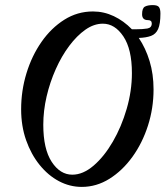

<svg xmlns="http://www.w3.org/2000/svg" viewBox="-20 -721 650 754"><path d="M301 13Q254 13 211.5 -9.5Q169 -32 135.5 -73.5Q102 -115 82.5 -170.5Q63 -226 63 -292Q63 -365 84 -433.5Q105 -502 143 -556.5Q181 -611 232.5 -643.5Q284 -676 345 -676Q388 -676 427 -657.5Q466 -639 498 -606H512Q541 -606 558.5 -609Q576 -612 576 -629Q576 -642 561 -642Q538 -642 538 -665Q538 -689 549 -695Q560 -701 580 -701Q598 -701 604 -693.5Q610 -686 610 -668Q610 -627 601 -607Q592 -587 573 -580Q554 -573 525 -572Q552 -532 567.5 -481Q583 -430 583 -370Q583 -296 561 -227.5Q539 -159 500 -105Q461 -51 410 -19Q359 13 301 13ZM264 -35Q306 -35 347.5 -70.5Q389 -106 423 -164.5Q457 -223 477.5 -293.5Q498 -364 498 -434Q498 -528 464.5 -578Q431 -628 384 -628Q349 -628 315.5 -604.5Q282 -581 252 -541Q222 -501 199 -449.5Q176 -398 163 -342Q150 -286 150 -231Q150 -136 183 -85.5Q216 -35 264 -35Z"/></svg>

Font: Junicode Two Beta Condensed Medium
Style: Italic
Weight: 500
Width: 3
Italic angle: -9°
Version: Version 1.053; ttfautohint (v1.8.4)